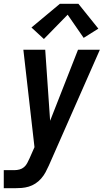

<svg xmlns="http://www.w3.org/2000/svg" viewBox="-47 -784 567 1019"><path d="M-27 215V119H30Q43 119 56.5 115.5Q70 112 80.5 103Q91 94 97.5 81.5Q104 69 110 56L136 -3L77 -520H193L219 -143L367 -520H483L212 95Q204 113 194.5 130.5Q185 148 171.5 163.5Q158 179 141 190Q124 201 105.5 206.5Q87 212 68 213.5Q49 215 30 215ZM186 -577 120 -638 271 -764H369L475 -632L397 -583L312 -706Z"/></svg>

Font: Iosevka SS04
Style: Bold Italic
Weight: 700
Italic angle: -9°
Monospace: yes
Designer: Belleve Invis
Foundry: Belleve Invis
Version: Version 19.0.0; ttfautohint (v1.8.4)